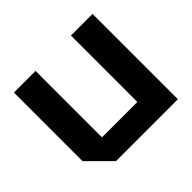

<svg xmlns="http://www.w3.org/2000/svg" viewBox="-135 -725 891 891"><g transform="rotate(-45 310.0 -280.0)"><path d="M568 -560V0H162L52 -110V-560H194V-124H426V-560Z"/></g></svg>

Font: Tektur SemiBold
Style: Regular
Weight: 600
Designer: Adam Jagosz
Foundry: Adam Jagosz
Version: Version 1.005;gftools[0.9.30]